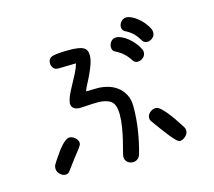

<svg xmlns="http://www.w3.org/2000/svg" viewBox="-96 -784 998 896"><g transform="rotate(-15 402.5 -336.5)"><path d="M218.8 -518.6Q200.2 -518.6 192.9 -529.3Q185.5 -540 185.5 -551.8Q185.5 -577.1 210 -583Q234.4 -588.9 287.1 -588.9Q337.9 -588.9 356.4 -578.1Q375 -567.4 375 -542Q375 -521.5 367.2 -499Q359.4 -476.6 349.1 -454.6Q338.9 -432.6 328.6 -413.6Q318.4 -394.5 314.5 -381.8Q329.1 -381.8 342.8 -382.3Q356.4 -382.8 369.1 -382.8Q391.6 -382.8 416.5 -376.5Q441.4 -370.1 461.9 -355.5Q482.4 -340.8 496.1 -316.4Q509.8 -292 509.8 -256.8Q509.8 -201.2 501 -143.6Q492.2 -85.9 476.6 -32.2Q471.7 -18.6 461.9 -12.2Q452.1 -5.9 441.4 -5.9Q425.8 -5.9 414.6 -15.6Q403.3 -25.4 403.3 -42Q403.3 -46.9 408.7 -67.4Q414.1 -87.9 420.9 -115.7Q427.7 -143.6 433.1 -175.8Q438.5 -208 438.5 -237.3Q438.5 -286.1 416.5 -302.2Q394.5 -318.4 354.5 -318.4Q329.1 -318.4 304.2 -316.4Q279.3 -314.5 265.6 -314.5Q251 -314.5 239.3 -321.8Q227.5 -329.1 226.6 -346.7Q229.5 -368.2 239.7 -389.6Q250 -411.1 262.2 -433.1Q274.4 -455.1 285.6 -477.1Q296.9 -499 302.7 -520.5Q281.2 -520.5 258.8 -519.5Q236.3 -518.6 218.8 -518.6ZM570.3 -170.9Q566.4 -177.7 566.4 -184.6Q566.4 -200.2 579.1 -211.4Q591.8 -222.7 608.4 -222.7Q620.1 -222.7 636.7 -206.1Q653.3 -189.5 668.9 -168.5Q684.6 -147.5 696.3 -128.9Q708 -110.4 710.9 -106.4Q718.8 -95.7 718.8 -85Q718.8 -69.3 705.1 -57.1Q691.4 -44.9 677.7 -44.9Q670.9 -44.9 658.7 -57.1Q646.5 -69.3 631.8 -87.9Q617.2 -106.4 601.1 -128.4Q585 -150.4 570.3 -170.9ZM218.8 -143.6Q212.9 -133.8 201.7 -120.1Q190.4 -106.4 179.7 -91.8L142.6 -42Q134.8 -31.2 122.1 -31.2Q107.4 -31.2 95.2 -43.5Q83 -55.7 83 -71.3Q83 -77.1 84 -81.1Q85 -85 88.4 -90.8Q91.8 -96.7 98.1 -106.4Q104.5 -116.2 116.2 -132.8Q121.1 -140.6 129.4 -151.4Q137.7 -162.1 146.5 -171.4Q155.3 -180.7 165 -187.5Q174.8 -194.3 182.6 -194.3Q198.2 -194.3 210.9 -182.1Q223.6 -169.9 223.6 -157.2Q223.6 -150.4 218.8 -143.6ZM494.1 -526.4Q479.5 -532.2 479.5 -550.8Q479.5 -564.5 488.8 -576.7Q498 -588.9 514.6 -588.9Q526.4 -588.9 540.5 -582.5Q554.7 -576.2 569.3 -564.5Q584 -552.7 597.2 -537.1Q610.4 -521.5 619.1 -502.9Q622.1 -495.1 622.1 -489.3Q622.1 -473.6 609.9 -463.4Q597.7 -453.1 583 -453.1Q577.1 -453.1 571.3 -456.1Q565.4 -459 562.5 -463.9Q548.8 -485.4 533.2 -500Q517.6 -514.6 494.1 -526.4ZM566.4 -604.5Q548.8 -611.3 548.8 -628.9Q548.8 -643.6 559.1 -655.3Q569.3 -667 585 -667Q594.7 -667 607.9 -661.1Q621.1 -655.3 635.3 -644.5Q649.4 -633.8 662.6 -618.2Q675.8 -602.5 685.5 -583Q688.5 -574.2 688.5 -567.4Q688.5 -551.8 676.8 -541.5Q665 -531.2 650.4 -531.2Q636.7 -531.2 628.9 -542Q615.2 -565.4 601.1 -579.6Q586.9 -593.8 566.4 -604.5Z"/></g></svg>

Font: Gamja Flower
Style: Regular
Weight: 400
Designer: YoonDesign Inc.
Foundry: YoonDesign Inc.
Version: Version 3.00;build 20171102